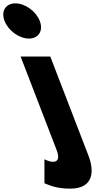

<svg xmlns="http://www.w3.org/2000/svg" viewBox="-122 -850 586 1145"><path d="M-30.3 -830C-88.3 -830 -117.2 -783 -94.8 -725C-72.5 -667 -7.4 -620 50.6 -620C108.6 -620 137.5 -667 115.2 -725C92.8 -783 27.7 -830 -30.3 -830ZM0.9 -513H177.9L405.9 79C441 170 437.4 275 296.4 275C212.4 275 172.4 254 143.1 243L143 100C143 100 171.8 115 193.8 115C223.8 115 234.3 93 215.8 45Z"/></svg>

Font: Hussar
Style: BdOpOblFour
Weight: 700
Foundry: Cannot Into Space Fonts
Version: Version 2.00